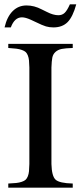

<svg xmlns="http://www.w3.org/2000/svg" viewBox="-20 -864 373 884"><path d="M18.1 0V-19Q40.5 -20 54.4 -21.5Q68.4 -22.9 80.1 -26.9Q91.8 -30.8 97.9 -36.4Q104 -42 108.2 -52.5Q112.3 -63 113.5 -75.7Q114.7 -88.4 115.2 -108.9V-553.2Q114.7 -573.2 113.5 -585.7Q112.3 -598.1 108.2 -608.6Q104 -619.1 98.1 -624.5Q92.3 -629.9 80.6 -634Q68.8 -638.2 54.9 -639.9Q41 -641.6 18.1 -643.1V-662.1H314.9V-643.1Q281.7 -642.1 264.4 -638.7Q247.1 -635.3 235.6 -625Q224.1 -614.7 220.9 -598.9Q217.8 -583 216.8 -553.2V-108.9Q218.3 -53.2 235.8 -36.9Q253.4 -20.5 314.9 -19V0ZM301.8 -844.2H331.1Q315.4 -786.6 291.3 -762.2Q267.1 -737.8 226.1 -737.8Q207.5 -737.8 191.7 -742.4Q175.8 -747.1 145 -762.2L122.1 -772.9Q97.2 -784.2 81.1 -784.2Q46.9 -784.2 29.8 -737.8H1Q12.2 -786.6 38.3 -812.7Q64.5 -838.9 102.1 -838.9Q137.7 -838.9 171.9 -820.8L195.8 -809.1Q225.1 -793.9 249 -793.9Q266.1 -793.9 277.6 -804.7Q289.1 -815.4 301.8 -844.2Z"/></svg>

Font: Accordance
Style: Regular
Weight: 400
Version: Version 1.1 (build May 11, 2018) Miklal Software Solutions, 